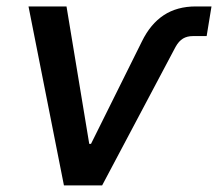

<svg xmlns="http://www.w3.org/2000/svg" viewBox="-20 -562 661 582"><path d="M173.8 0 66.4 -542.5H181.6L250.5 -126H255.9L410.2 -436.5Q436 -489.3 476.3 -515.9Q516.6 -542.5 573.7 -542.5H621.1L606.4 -452.6H564.5Q547.4 -452.6 534.7 -445.1Q522 -437.5 512.2 -419.9L289.6 0Z"/></svg>

Font: Inter 16pt Medium
Style: Italic
Weight: 500
Italic angle: -9.3988°
Version: Version 4.001;git-66647c0bb